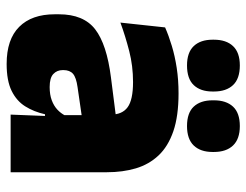

<svg xmlns="http://www.w3.org/2000/svg" viewBox="-102 -628 742 578"><g transform="rotate(90 269.0 -339.0)"><path d="M325 0 330 -126 326.5 -130.5V-283.5L325 -301.5Q325 -336 302.8 -352.2Q280.5 -368.5 227 -368.5Q178.5 -368.5 133.8 -357Q89 -345.5 48 -330.5L62.5 -465Q87.5 -476 118 -485.2Q148.5 -494.5 184.5 -500Q220.5 -505.5 261 -505.5Q329.5 -505.5 375.2 -489.8Q421 -474 448 -445.2Q475 -416.5 486.8 -377Q498.5 -337.5 498.5 -290V0ZM172.5 12Q98.5 12 60.8 -25.8Q23 -63.5 23 -133V-145.5Q23 -219.5 68.2 -254.5Q113.5 -289.5 213 -302L338.5 -318L349 -217L242.5 -201.5Q213.5 -197.5 202.2 -187.8Q191 -178 191 -159V-157Q191 -139.5 202.8 -128.5Q214.5 -117.5 242 -117.5Q265 -117.5 281.8 -123.8Q298.5 -130 309.8 -140.5Q321 -151 327.5 -163.5L352.5 -103.5H324Q316.5 -70 300.2 -44Q284 -18 253.5 -3Q223 12 172.5 12ZM177 -531Q138 -531 118.8 -551.2Q99.5 -571.5 99.5 -608V-612Q99.5 -649 118.8 -669.5Q138 -690 177 -690Q217 -690 236.2 -669.5Q255.5 -649 255.5 -612V-608Q255.5 -571.5 236.2 -551.2Q217 -531 177 -531ZM359.5 -531Q320 -531 301 -551.2Q282 -571.5 282 -608V-612Q282 -649 301 -669.5Q320 -690 359.5 -690Q398.5 -690 418 -669.5Q437.5 -649 437.5 -612V-608Q437.5 -571.5 418 -551.2Q398.5 -531 359.5 -531Z"/></g></svg>

Font: Anek Odia Medium ExtraBold
Style: Regular
Weight: 800
Version: Version 1.003